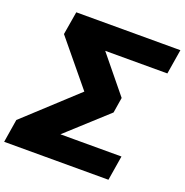

<svg xmlns="http://www.w3.org/2000/svg" viewBox="-179 -843 1117 1161"><g transform="rotate(20 379.0 -262.5)"><path d="M-27 180 -3 31 369 -312 352 -238 90 -556 115 -705H785L759 -546H317L328 -584L550 -312L534 -213L219 74L227 21H670L644 180Z"/></g></svg>

Font: Nunito Sans 10pt Expanded Black
Style: Italic
Weight: 900
Width: 7
Italic angle: -9°
Designer: Vernon Adams
Foundry: Vernon Adams
Version: Version 3.101;gftools[0.9.27]